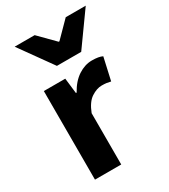

<svg xmlns="http://www.w3.org/2000/svg" viewBox="-186 -842 819 931"><g transform="rotate(-30 224.0 -376.5)"><path d="M65 0V-496H185L195 -410H199Q226 -459 263.5 -483.5Q301 -508 340 -508Q361 -508 375 -505.5Q389 -503 399 -498L371 -373Q359 -376 348 -377.5Q337 -379 321 -379Q293 -379 262.5 -359Q232 -339 212 -287V0ZM181 -570 50 -753H162L247 -667H251L336 -753H448L317 -570Z"/></g></svg>

Font: Mada
Style: Bold
Weight: 700
Designer: Khaled Hosny
Version: Version 1.5